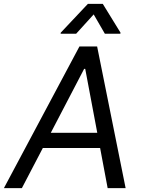

<svg xmlns="http://www.w3.org/2000/svg" viewBox="-40 -966 736 986"><path d="M72.4 0 180 -206H474.1L512.8 0H605.1L458.8 -727.3H367.9L-19.9 0ZM220.9 -284.1 392 -612.2H397.7L459.5 -284.1ZM271.3 -792.6H350.9L441.1 -892L498.6 -792.6H578.1L578.8 -798.3L487.9 -946H411.2L272 -798.3Z"/></svg>

Font: Margiela Sans
Style: Italic
Weight: 400
Italic angle: -9.39999°
Designer: Stefan Endress, Andreas Faust
Version: Version 1.100;FEAKit 1.0